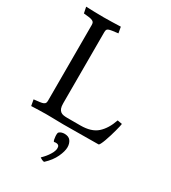

<svg xmlns="http://www.w3.org/2000/svg" viewBox="-231 -827 1075 1209"><g transform="rotate(30 307.0 -223.0)"><path d="M274 63Q282 55 292.5 52Q303 49 312 49Q344 49 357.5 68Q371 87 371 114Q371 143 351.5 185Q332 227 290 266Q287 267 282.5 266Q278 265 273 262.5Q268 260 263.5 257.5Q259 255 257 253Q262 248 272 237.5Q282 227 292.5 212.5Q303 198 311 182Q319 166 319 150Q319 138 314.5 133Q310 128 303.5 126.5Q297 125 290.5 125.5Q284 126 280 127Q276 124 274 114Q272 104 271 93Q270 82 271 73.5Q272 65 274 63ZM209 -113Q209 -90 214 -77Q219 -64 228 -57Q237 -50 249.5 -48Q262 -46 276 -46H373Q452 -46 494 -83.5Q536 -121 560 -191L594 -185Q594 -181 590.5 -165.5Q587 -150 581.5 -129.5Q576 -109 569 -86Q562 -63 555 -44Q548 -25 541.5 -12.5Q535 0 531 0Q479 0 413.5 1Q348 2 276 2Q258 2 245.5 1.5Q233 1 220.5 1Q208 1 192.5 0.5Q177 0 154 0Q123 0 99.5 1Q76 2 43 3L35 -41Q62 -44 78 -46Q94 -48 103 -52Q112 -56 115 -62.5Q118 -69 118 -80V-629Q118 -639 115.5 -645.5Q113 -652 104.5 -656.5Q96 -661 80.5 -663.5Q65 -666 39 -668L30 -712Q62 -711 93 -710Q124 -709 158 -709Q189 -709 219 -710Q249 -711 282 -712L290 -668Q263 -665 247 -662.5Q231 -660 222.5 -656.5Q214 -653 211.5 -646.5Q209 -640 209 -629Z"/></g></svg>

Font: Lusitana
Style: Regular
Weight: 400
Designer: Ana Paula Megda
Foundry: Ana Paula Megda
Version: Version 1.000; ttfautohint (v1.1) -l 8 -r 50 -G 200 -x 14 -D